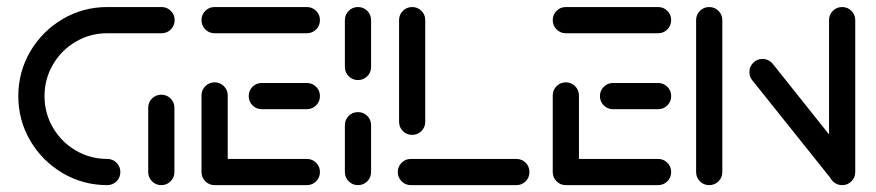

<svg xmlns="http://www.w3.org/2000/svg" viewBox="-20 -539 2549 559"><path d="M330.4 -38.1Q330.4 -22.2 319.3 -11.1Q308.1 0 292.2 0Q221.9 0 162.4 -35Q103 -70 68.1 -129.4Q33.3 -188.9 33.3 -259.3Q33.3 -329.6 68.1 -389.1Q103 -448.5 162.4 -483.5Q221.9 -518.5 292.2 -518.5H450.4Q466.3 -518.5 477.4 -507.4Q488.5 -496.3 488.5 -480.4Q488.5 -464.4 477.4 -453.3Q466.3 -442.2 450.4 -442.2H292.2Q242.6 -442.2 200.6 -417.6Q158.5 -393 134.1 -350.9Q109.6 -308.9 109.6 -259.3Q109.6 -209.6 134.1 -167.6Q158.5 -125.6 200.6 -100.9Q242.6 -76.3 292.2 -76.3Q308.1 -76.3 319.3 -65.2Q330.4 -54.1 330.4 -38.1ZM449.6 0Q433.7 0 422.6 -11.1Q411.5 -22.2 411.5 -38.1V-225.2Q411.5 -241.1 422.6 -252.2Q433.7 -263.3 449.6 -263.3Q465.6 -263.3 476.7 -252.2Q487.8 -241.1 487.8 -225.2V-38.1Q487.8 -22.2 476.7 -11.1Q465.6 0 449.6 0Z M566.7 -36.3V-261.1Q566.7 -277 577.8 -288.1Q588.9 -299.3 604.8 -299.3Q620.7 -299.3 631.9 -288.1Q643 -277 643 -261.1V-36.3ZM911.5 -38.1Q911.5 -22.2 900.4 -11.1Q889.3 0 873.3 0H604.8Q588.9 0 577.8 -11.1Q566.7 -22.2 566.7 -38.1Q566.7 -54.1 577.8 -65.2Q588.9 -76.3 604.8 -76.3H873.3Q889.3 -76.3 900.4 -65.2Q911.5 -54.1 911.5 -38.1ZM704.1 -259.3Q704.1 -275.2 715.2 -286.3Q726.3 -297.4 742.2 -297.4H873.3Q889.3 -297.4 900.4 -286.3Q911.5 -275.2 911.5 -259.3Q911.5 -243.3 900.4 -232.2Q889.3 -221.1 873.3 -221.1H742.2Q726.3 -221.1 715.2 -232.2Q704.1 -243.3 704.1 -259.3ZM566.7 -480.4Q566.7 -496.3 577.8 -507.4Q588.9 -518.5 604.8 -518.5H873.3Q889.3 -518.5 900.4 -507.4Q911.5 -496.3 911.5 -480.4Q911.5 -464.4 900.4 -453.3Q889.3 -442.2 873.3 -442.2H604.8Q588.9 -442.2 577.8 -453.3Q566.7 -464.4 566.7 -480.4Z M1022.2 0Q1006.3 0 995.2 -11.1Q984.1 -22.2 984.1 -38.1V-174.4Q984.1 -190.4 995.2 -201.5Q1006.3 -212.6 1022.2 -212.6Q1038.1 -212.6 1049.3 -201.5Q1060.4 -190.4 1060.4 -174.4V-38.1Q1060.4 -22.2 1049.3 -11.1Q1038.1 0 1022.2 0ZM1022.2 -305.9Q1006.3 -305.9 995.2 -317Q984.1 -328.1 984.1 -344.1V-480.4Q984.1 -496.3 995.2 -507.4Q1006.3 -518.5 1022.2 -518.5Q1038.1 -518.5 1049.3 -507.4Q1060.4 -496.3 1060.4 -480.4V-344.1Q1060.4 -328.1 1049.3 -317Q1038.1 -305.9 1022.2 -305.9Z M1521.5 -38.1Q1521.5 -22.2 1510.4 -11.1Q1499.3 0 1483.3 0H1176.3Q1160.4 0 1149.3 -11.1Q1138.1 -22.2 1138.1 -38.1Q1138.1 -54.1 1149.3 -65.2Q1160.4 -76.3 1176.3 -76.3H1483.3Q1499.3 -76.3 1510.4 -65.2Q1521.5 -54.1 1521.5 -38.1ZM1180 -146.3Q1164.1 -146.3 1153 -157.4Q1141.9 -168.5 1141.9 -184.4V-480.4Q1141.9 -496.3 1153 -507.4Q1164.1 -518.5 1180 -518.5Q1195.9 -518.5 1207 -507.4Q1218.1 -496.3 1218.1 -480.4V-184.4Q1218.1 -168.5 1207 -157.4Q1195.9 -146.3 1180 -146.3Z M1589.3 -36.3V-261.1Q1589.3 -277 1600.4 -288.1Q1611.5 -299.3 1627.4 -299.3Q1643.3 -299.3 1654.4 -288.1Q1665.6 -277 1665.6 -261.1V-36.3ZM1934.1 -38.1Q1934.1 -22.2 1923 -11.1Q1911.9 0 1895.9 0H1627.4Q1611.5 0 1600.4 -11.1Q1589.3 -22.2 1589.3 -38.1Q1589.3 -54.1 1600.4 -65.2Q1611.5 -76.3 1627.4 -76.3H1895.9Q1911.9 -76.3 1923 -65.2Q1934.1 -54.1 1934.1 -38.1ZM1726.7 -259.3Q1726.7 -275.2 1737.8 -286.3Q1748.9 -297.4 1764.8 -297.4H1895.9Q1911.9 -297.4 1923 -286.3Q1934.1 -275.2 1934.1 -259.3Q1934.1 -243.3 1923 -232.2Q1911.9 -221.1 1895.9 -221.1H1764.8Q1748.9 -221.1 1737.8 -232.2Q1726.7 -243.3 1726.7 -259.3ZM1589.3 -480.4Q1589.3 -496.3 1600.4 -507.4Q1611.5 -518.5 1627.4 -518.5H1895.9Q1911.9 -518.5 1923 -507.4Q1934.1 -496.3 1934.1 -480.4Q1934.1 -464.4 1923 -453.3Q1911.9 -442.2 1895.9 -442.2H1627.4Q1611.5 -442.2 1600.4 -453.3Q1589.3 -464.4 1589.3 -480.4Z M2044.8 0Q2028.9 0 2017.8 -11.1Q2006.7 -22.2 2006.7 -38.1V-480.4Q2006.7 -496.3 2017.8 -507.4Q2028.9 -518.5 2044.8 -518.5Q2060.7 -518.5 2071.9 -507.4Q2083 -496.3 2083 -480.4V-38.1Q2083 -22.2 2071.9 -11.1Q2060.7 0 2044.8 0ZM2161.9 -329.3Q2161.9 -345.2 2173 -356.3Q2184.1 -367.4 2200 -367.4Q2208.9 -367.4 2216.9 -363.5Q2224.8 -359.6 2230 -353L2464.1 -59.3L2404.8 -11.9L2170 -305.6Q2161.9 -315.6 2161.9 -329.3ZM2431.9 0Q2415.9 0 2404.8 -11.1Q2393.7 -22.2 2393.7 -38.1V-480.4Q2393.7 -496.3 2404.8 -507.4Q2415.9 -518.5 2431.9 -518.5Q2447.8 -518.5 2458.9 -507.4Q2470 -496.3 2470 -480.4V-38.1Q2470 -22.2 2458.9 -11.1Q2447.8 0 2431.9 0Z"/></svg>

Font: 26F Galaxy Sans
Style: Bold
Weight: 700
Designer: C₂₉H₂₅N₃O₅
Version: Version 1.100